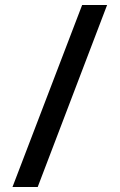

<svg xmlns="http://www.w3.org/2000/svg" viewBox="-20 -749 479 769"><path d="M30 0 309 -729H409L131 0Z"/></svg>

Font: BDO Grotesk
Style: Regular
Weight: 400
Designer: Deni Anggara
Foundry: Lokal Container
Version: Version 2.000